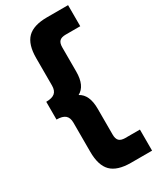

<svg xmlns="http://www.w3.org/2000/svg" viewBox="-226 -765 842 1029"><g transform="rotate(-30 195.0 -250.0)"><path d="M250 20Q250 46.4 261.7 58.1Q273.4 69.8 299.8 69.8H390.1V200.2H259.8Q175.8 200.2 137.9 162.1Q100.1 124 100.1 40V-140.1Q100.1 -171.4 83.3 -185.8Q66.4 -200.2 29.8 -200.2V-310.1Q66.4 -310.1 83.3 -324.5Q100.1 -338.9 100.1 -370.1V-540Q100.1 -624 137.9 -662.1Q175.8 -700.2 259.8 -700.2H390.1V-569.8H299.8Q273.4 -569.8 261.7 -558.1Q250 -546.4 250 -520V-370.1Q250 -282.2 198.2 -254.9Q250 -227.5 250 -140.1Z"/></g></svg>

Font: Fivo Sans Heavy
Style: Regular
Weight: 900
Designer: Alexander Slobzheninov
Foundry: Alexander Slobzheninov
Version: 1.0